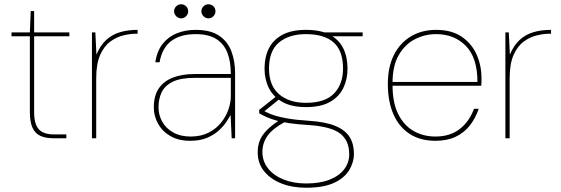

<svg xmlns="http://www.w3.org/2000/svg" viewBox="-20 -648 2629 900"><path d="M230 0Q194 0 169.5 -11Q145 -22 132.5 -49Q120 -76 120 -122V-478H34V-496H120L124 -596H140V-496H305V-478H140V-122Q140 -67 161.5 -42.5Q183 -18 233 -18H291V0Z M411 0V-496H427L432 -392Q450 -435 477.5 -460.5Q505 -486 542 -497Q579 -508 625 -508V-490H619Q592 -490 559.5 -482.5Q527 -475 497.5 -453.5Q468 -432 449.5 -390.5Q431 -349 431 -281V0Z M871 12Q817 12 779 -10Q741 -32 721 -68Q701 -104 701 -145Q701 -200 724.5 -234Q748 -268 791 -284.5Q834 -301 892 -301H1062Q1062 -359 1046 -400.5Q1030 -442 994 -465Q958 -488 897 -488Q826 -488 783 -456Q740 -424 728 -356H708Q716 -409 742.5 -442.5Q769 -476 809 -492Q849 -508 897 -508Q966 -508 1006.5 -481Q1047 -454 1064.5 -408Q1082 -362 1082 -305V0H1066L1061 -109Q1055 -98 1042 -78Q1029 -58 1007 -37.5Q985 -17 952 -2.5Q919 12 871 12ZM874 -8Q923 -8 958.5 -26.5Q994 -45 1017 -74Q1040 -103 1051 -135.5Q1062 -168 1062 -197V-283H892Q826 -283 789 -264.5Q752 -246 737.5 -215Q723 -184 723 -145Q723 -109 740.5 -77.5Q758 -46 792 -27Q826 -8 874 -8ZM829 -562Q816 -562 806 -572Q796 -582 796 -595Q796 -609 806 -618.5Q816 -628 829 -628Q843 -628 852.5 -618.5Q862 -609 862 -595Q862 -582 852.5 -572Q843 -562 829 -562ZM957 -562Q944 -562 934 -572Q924 -582 924 -595Q924 -609 934 -618.5Q944 -628 957 -628Q971 -628 980.5 -618.5Q990 -609 990 -595Q990 -582 980.5 -572Q971 -562 957 -562Z M1415 232Q1349 232 1298 211.5Q1247 191 1217.5 154Q1188 117 1188 66Q1188 35 1198 10Q1208 -15 1231.5 -38.5Q1255 -62 1296 -89L1318 -78Q1256 -44 1233 -10Q1210 24 1210 64Q1210 108 1236.5 141.5Q1263 175 1309.5 193.5Q1356 212 1415 212Q1479 212 1524 194.5Q1569 177 1593 146Q1617 115 1617 75Q1617 11 1574.5 -22Q1532 -55 1425 -62Q1374 -65 1337 -70.5Q1300 -76 1274 -83.5Q1248 -91 1229 -99.5Q1210 -108 1195 -117V-133L1277 -198L1299 -191L1210 -119L1204 -133Q1218 -128 1232.5 -120.5Q1247 -113 1269.5 -106Q1292 -99 1329 -92.5Q1366 -86 1426 -82Q1506 -77 1552.5 -57.5Q1599 -38 1619 -5.5Q1639 27 1639 72Q1639 113 1616.5 150Q1594 187 1545 209.5Q1496 232 1415 232ZM1414 -146Q1347 -146 1304 -170Q1261 -194 1240.5 -235Q1220 -276 1220 -326Q1220 -381 1240.5 -421.5Q1261 -462 1304 -485Q1347 -508 1414 -508Q1484 -508 1526.5 -485Q1569 -462 1589 -421.5Q1609 -381 1609 -326Q1609 -276 1589 -235Q1569 -194 1526.5 -170Q1484 -146 1414 -146ZM1414 -166Q1504 -166 1546 -210Q1588 -254 1588 -327Q1588 -410 1544 -449Q1500 -488 1414 -488Q1335 -488 1288 -449Q1241 -410 1241 -327Q1241 -247 1288 -206.5Q1335 -166 1414 -166ZM1509 -478 1500 -496H1680V-478Z M2021 12Q1950 12 1900 -20.5Q1850 -53 1824 -113Q1798 -173 1798 -254Q1798 -335 1827 -391.5Q1856 -448 1907 -478Q1958 -508 2024 -508Q2097 -508 2144 -476Q2191 -444 2214 -392.5Q2237 -341 2237 -282Q2237 -272 2237 -264.5Q2237 -257 2236 -246H1809V-264H2218Q2218 -377 2164 -432.5Q2110 -488 2024 -488Q1972 -488 1925.5 -464.5Q1879 -441 1849.5 -390.5Q1820 -340 1820 -259V-250Q1820 -165 1847.5 -111.5Q1875 -58 1920.5 -33Q1966 -8 2021 -8Q2089 -8 2134 -42.5Q2179 -77 2202 -138H2224Q2209 -94 2182.5 -60Q2156 -26 2116 -7Q2076 12 2021 12Z M2349 0V-496H2365L2370 -392Q2388 -435 2415.5 -460.5Q2443 -486 2480 -497Q2517 -508 2563 -508V-490H2557Q2530 -490 2497.5 -482.5Q2465 -475 2435.5 -453.5Q2406 -432 2387.5 -390.5Q2369 -349 2369 -281V0Z"/></svg>

Font: DM Sans 24pt Thin
Style: Regular
Weight: 250
Designer: Colophon Foundry, Jonny Pinhorn
Foundry: Colophon Foundry
Version: Version 4.004;gftools[0.9.30]